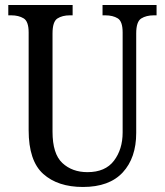

<svg xmlns="http://www.w3.org/2000/svg" viewBox="-20 -734 656 764"><path d="M310 10Q210 10 152 -42Q94 -94 94 -216V-605Q94 -649 74 -661Q54 -673 25 -673H13V-714H269V-673H258Q228 -673 208.5 -660.5Q189 -648 189 -601V-210Q189 -122 228 -85.5Q267 -49 328 -49Q399 -49 433.5 -94.5Q468 -140 468 -207V-605Q468 -649 448.5 -661Q429 -673 399 -673H388V-714H603V-673H592Q562 -673 542 -660.5Q522 -648 522 -601V-205Q522 -106 468.5 -48Q415 10 310 10Z"/></svg>

Font: Noto Serif Sinhala Condensed
Style: Regular
Weight: 400
Width: 3
Designer: Jelle Bosma - Monotype Design Team
Foundry: Monotype Imaging Inc.
Version: Version 2.007; ttfautohint (v1.8.4.7-5d5b)